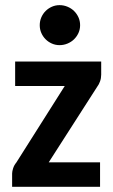

<svg xmlns="http://www.w3.org/2000/svg" viewBox="-20 -723 437 743"><path d="M26.9 0ZM371.6 -434.1Q371.6 -420.4 367.2 -408.2Q362.8 -396 356.4 -387.7L168.5 -94.7H367.2V0H26.9V-51.3Q26.9 -59.6 30.8 -71.8Q34.7 -84 43 -93.8L230.5 -390.1H38.6V-484.9H371.6ZM290 -625.5Q290 -609.4 283.7 -595.5Q277.3 -581.5 266.6 -571Q255.9 -560.5 241.2 -554.4Q226.6 -548.3 210.4 -548.3Q194.8 -548.3 180.9 -554.4Q167 -560.5 156.5 -571Q146 -581.5 139.9 -595.5Q133.8 -609.4 133.8 -625.5Q133.8 -641.6 139.9 -655.8Q146 -669.9 156.5 -680.4Q167 -690.9 180.9 -697Q194.8 -703.1 210.4 -703.1Q226.6 -703.1 241.2 -697Q255.9 -690.9 266.6 -680.4Q277.3 -669.9 283.7 -655.8Q290 -641.6 290 -625.5Z"/></svg>

Font: Carlito
Style: Bold
Weight: 700
Designer: Lukasz Dziedzic
Foundry: tyPoland Lukasz Dziedzic
Version: Version 1.104